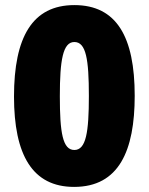

<svg xmlns="http://www.w3.org/2000/svg" viewBox="-20 -722 584 754"><path d="M509 -346C509 -577 438 -702 272 -702C107 -702 35 -576 35 -343C35 -114 107 12 271 12C447 12 509 -130 509 -346ZM215 -344C215 -486 227 -557 272 -557C318 -557 329 -489 329 -345C329 -203 318 -133 272 -133C226 -133 215 -201 215 -344Z"/></svg>

Font: Noto Sans Kannada SemiCondensed Black
Style: Regular
Weight: 900
Width: 4
Designer: Jelle Bosma - Monotype Design Team
Foundry: Monotype Imaging Inc.
Version: Version 2.005